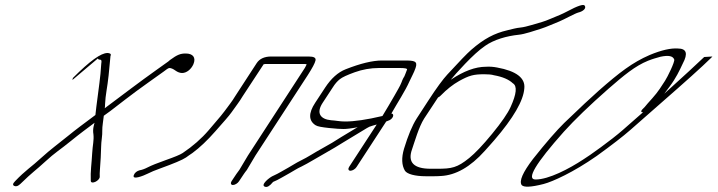

<svg xmlns="http://www.w3.org/2000/svg" viewBox="-20 -709 2870 768"><path d="M653 -463C639.1 -453 625.2 -443 606.8 -430C539.1 -382 467.1 -327 398.9 -276C399.9 -278 399.9 -284 400.3 -293C401.5 -328 409.8 -361 414.4 -407L421.9 -485C428.3 -496 412.8 -497 409.8 -497C383.8 -497 339 -465 271.5 -397L269.6 -389L372.4 -476C369 -471 380.5 -470 381.5 -470C387.5 -470 386 -461 385.1 -455L381.9 -414C378.2 -374 364.9 -284 361.6 -249C315.9 -215 279.6 -188 254.2 -167C207.5 -129 185.1 -114 145.4 -78C106.7 -42 81.8 -28 40.1 16C30.2 26 30.2 32 37.8 35C45.3 38 52.8 35 62.2 26C112.3 -23 120.3 -25 162.5 -64C197.8 -97 223.2 -112 263.4 -145C300.2 -175 326.5 -194 358.4 -218C357.9 -217 355.9 -211 354 -201C352.1 -191 352.1 -181 353.7 -172C356.4 -147 350.5 -129 348.8 -97C346.6 -54 341.3 -25 343.1 14C343.7 31 379.1 14 379 -2C378.9 -10 378.4 -19 379.8 -32C382.5 -64 383.8 -93 384.6 -123C384.4 -141 390.2 -169 389.1 -187C388.5 -202 393.8 -231 395.2 -246C402.1 -250 431 -272 481.2 -311C536.3 -354 616.4 -409 661.7 -442L630.9 -420C644.8 -430 652.2 -437 658.2 -437C664.2 -437 673.3 -433 681.3 -427C690.9 -420 700.4 -417 708.4 -417C726.4 -417 744.8 -432 753.6 -452C764.9 -479 751.8 -495 722.8 -495C702.8 -495 689.8 -491 660 -469Z M936.1 16 955.4 -13C958.9 -18 962.3 -23 967.3 -29L1001.8 -87L1211.4 -409C1229.2 -437 1239.6 -456 1242 -467C1244.4 -478 1235.9 -483 1213.9 -483H1064.9C1037.9 -483 1018.4 -474 1007.1 -457L920.6 -324C908.2 -303 893.9 -286 878 -264C860.2 -240 832.4 -210 814.6 -188C786.3 -155 751.1 -124 710.8 -97C700.3 -90 677.9 -81 644 -69C610.1 -57 585.1 -47 571.7 -40C558.3 -33 546.3 -29 538.8 -28C527.3 -25 518.9 -18 515.4 -9C506.6 13 554 -6 569.9 -14C583.3 -21 600.8 -28 620.2 -35C675.1 -55 709 -69 723.9 -79C732.9 -85 741.3 -92 749.8 -97C779.6 -119 809.9 -148 841.6 -184C873.4 -220 895.7 -245 905.6 -259C922.4 -283 937.7 -302 950.6 -324L1034.6 -452C1038.1 -453 1042.1 -453 1045.1 -453H1194.1C1199.1 -453 1203.1 -453 1206.6 -452C1206.1 -449 1202.7 -444 1199.2 -437L971.8 -87L937.8 -30C932.3 -23 928.9 -18 925.4 -13L906.1 16C901.2 24 903.7 31 911.7 31C919.7 31 931.2 24 936.1 16Z M1406.2 -41 1524.8 -223 1532.3 -226C1550.8 -231 1560.6 -253 1545.6 -255C1569.8 -298 1600.9 -345 1618.1 -384C1626.5 -403 1635.4 -417 1642.2 -437C1652 -465 1637 -467 1598 -467H1508C1470 -467 1421.1 -455 1362.8 -432C1331.9 -420 1304.5 -395 1280.8 -359L1240.8 -298C1213.1 -256 1214.3 -226 1242.4 -208C1250 -203 1268.5 -200 1296 -197C1323.5 -194 1343.1 -193 1354.1 -193C1365.1 -193 1384 -195 1410.5 -200C1407.5 -198 1406 -197 1405 -197L1345.3 -161C1320.4 -145 1296 -130 1271.6 -117C1234.8 -97 1214.4 -82 1181.5 -66C1163.1 -57 1150.6 -48 1134.2 -39C1119.3 -31 1091.9 -14 1075.4 -7C1058.5 -1 1019.2 32 1040.3 38C1048.8 41 1058.8 35 1071.2 20L1071.6 19C1092.6 11 1120.4 -7 1139.4 -17C1155.8 -26 1168.2 -35 1186.2 -43C1211.1 -55 1254.4 -82 1281.8 -97C1312.1 -114 1329.6 -125 1354 -140L1436.6 -190C1445 -195 1451 -199 1457.5 -202C1466 -205 1475.4 -208 1486.9 -211L1376.2 -41C1371.3 -33 1373.8 -26 1381.8 -26C1389.8 -26 1401.3 -33 1406.2 -41ZM1360.8 -223C1337.8 -223 1323.8 -227 1304.3 -228C1262.3 -232 1243.1 -256 1270.8 -298L1310.8 -359C1320.2 -374 1329.1 -384 1339.1 -392C1349 -400 1368.4 -409 1398.9 -420C1429.3 -431 1462.2 -437 1496.2 -437H1578.2C1600.2 -437 1609.2 -435 1608.3 -431L1601.4 -413C1599 -406 1596.5 -401 1593 -396C1590.6 -391 1588.1 -386 1586.2 -380C1579.8 -363 1568.9 -347 1557.6 -326C1546.2 -305 1522 -266 1509.7 -245C1446.3 -230 1396.8 -223 1360.8 -223Z M1732.1 -319C1737.6 -322 1740.6 -324 1743.1 -327C1767.4 -352 1791.7 -371 1816.6 -385C1856.4 -407 1873.9 -412 1916.9 -412C1932.9 -412 1946.4 -411 1955.9 -408C1990 -402 2015.6 -391 2031.2 -376C2049.8 -365 2046 -333 2022.4 -281C2011.1 -256 1986.4 -220 1948.7 -174C1911 -128 1880.3 -96 1856.9 -77C1808.7 -38 1786.7 -34 1728.7 -34H1702.7C1634.7 -34 1609.6 -60 1628.2 -112C1638 -140 1655 -201 1676.7 -235ZM1783.1 -390C1793.5 -403 1811.8 -424 1840.6 -454C1869.4 -484 1895.2 -508 1919.6 -525C1956.4 -551 2007.3 -565 2054.7 -570C2077.7 -572 2121.1 -587 2143.5 -594C2166 -601 2195.9 -615 2216.8 -623C2234.3 -630 2281.1 -656 2293.6 -659C2310.5 -663 2327.4 -675 2318.4 -687C2313.3 -693 2290.9 -686 2250 -664C2238.1 -658 2228.6 -653 2218.6 -649C2200.2 -642 2166.3 -626 2147.8 -621C2128.4 -616 2085 -601 2063 -599C2043 -597 2031.1 -593 2009.6 -588C1957.7 -576 1915.8 -554 1865.2 -510C1847.8 -495 1816.5 -462 1769.4 -411C1752.6 -393 1725.8 -357 1692.2 -305L1646.7 -235C1628.9 -207 1612.2 -167 1596.1 -114C1585.4 -78 1586.6 -48 1599.8 -26C1608.4 -13 1639 -4 1684 -4H1710C1720 -4 1731 -4 1743.5 -5C1802.9 -8 1861.2 -41 1918.7 -105C1933.6 -121 1946 -136 1956.9 -148C2033.7 -237 2074.2 -307 2077.3 -356C2081.5 -397 2045.3 -425 1968.2 -439C1952.7 -442 1938.2 -443 1923.7 -442C1881.7 -442 1835.3 -425 1783.1 -390Z M2796.8 -481C2759.3 -446 2715.9 -405 2665.6 -360C2653.8 -349 2642.9 -340 2637 -334C2640.9 -339 2647.8 -349 2658.6 -363C2684.1 -397 2697.6 -426 2711.2 -455C2732.6 -495 2726.3 -515 2691.3 -515C2664.3 -517 2626.4 -509 2578.7 -489C2509.1 -459 2456.7 -418 2376.8 -348C2346.2 -321 2298.9 -277 2236.7 -217C2207.2 -188 2164.9 -140 2111.9 -73C2070.7 -19 2056.2 15 2066.5 31C2074.6 41 2103.6 40 2154.4 27C2173.3 22 2201.2 11 2238.9 -8C2276.6 -27 2319.2 -52 2366.7 -85C2426.1 -128 2471.6 -163 2501.2 -189L2619.6 -293C2719.3 -380 2788.4 -442 2823.9 -477C2825.8 -479 2827.8 -481 2829.8 -483ZM2552.1 -260 2471.2 -189C2425.8 -149 2334.7 -84 2312.9 -71C2256.5 -34 2175.1 9 2122.1 9C2084.1 9 2122.2 -55 2235.3 -182C2278.6 -230 2337.7 -287 2412.7 -353C2475.9 -408 2520.3 -445 2572 -466C2594.9 -475 2601.9 -476 2621.8 -482C2654.7 -489 2671.7 -485 2676.9 -471C2680.1 -462 2650 -401 2640.2 -386C2628.5 -368 2612.9 -342 2589.3 -316C2573.5 -299 2564.7 -288 2558.8 -281L2548.9 -271C2543 -264 2543.1 -260 2552.1 -260Z"/></svg>

Font: MewTooHand
Style: UltimateIta
Weight: 400
Designer: Mew Too, Robert Jablonski
Version: Version 0.77